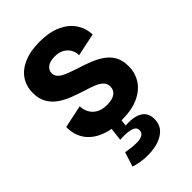

<svg xmlns="http://www.w3.org/2000/svg" viewBox="-229 -626 936 936"><g transform="rotate(-45 239.5 -157.5)"><path d="M242 14Q186 14 145.5 0.5Q105 -13 79 -36Q53 -59 41 -89.5Q29 -120 30 -154L148 -179Q148 -156 159 -135Q170 -114 192 -101.5Q214 -89 248 -89Q284 -89 303 -103Q322 -117 322 -141Q322 -161 309 -174.5Q296 -188 272.5 -197.5Q249 -207 216 -217Q184 -227 151.5 -239.5Q119 -252 92 -270.5Q65 -289 48.5 -317.5Q32 -346 32 -386Q32 -432 55 -466.5Q78 -501 123 -520.5Q168 -540 233 -540Q297 -540 342.5 -520Q388 -500 413 -464.5Q438 -429 440 -382L322 -357Q322 -379 311.5 -397Q301 -415 281.5 -426Q262 -437 233 -437Q200 -437 182.5 -423.5Q165 -410 165 -389Q165 -372 177.5 -359.5Q190 -347 213.5 -337.5Q237 -328 270 -317Q306 -306 339 -293Q372 -280 398.5 -261.5Q425 -243 440 -216Q455 -189 455 -148Q455 -102 431.5 -65.5Q408 -29 361.5 -7.5Q315 14 242 14ZM122 211 146 136Q161 139 181.5 141.5Q202 144 223 143.5Q244 143 258 135Q272 127 272 110Q272 102 268.5 95.5Q265 89 254.5 84Q244 79 224.5 76.5Q205 74 172 76L182 -8H246L240 46Q279 43 306 50.5Q333 58 347.5 75.5Q362 93 362 121Q362 161 338.5 184.5Q315 208 278 217.5Q241 227 199.5 225Q158 223 122 211Z"/></g></svg>

Font: Bricolage Grotesque 24pt SemiCondensed
Style: Bold
Weight: 700
Width: 4
Designer: Mathieu Triay
Foundry: Atelier Triay
Version: Version 1.001;gftools[0.9.33.dev8+g029e19f]